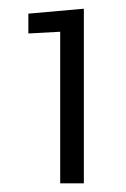

<svg xmlns="http://www.w3.org/2000/svg" viewBox="-20 -741 287 436"><path d="M170.4 -324.7V-721.2L44.4 -710V-665L116.7 -668.9V-324.7Z"/></svg>

Font: Roboto Slab LO Light
Style: Regular
Weight: 300
Designer: Google
Version: Version 2.000